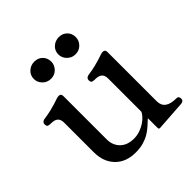

<svg xmlns="http://www.w3.org/2000/svg" viewBox="-181 -807 958 958"><g transform="rotate(-45 298.0 -327.5)"><path d="M494 -95Q494 -36 573 -36Q584 -36 587 -30Q590 -24 590 -17Q590 -3 573 0L412 11Q404 11 403.5 5Q403 -1 403 -9V-65H401Q386 -51 371 -37.5Q356 -24 337.5 -13Q319 -2 295 5Q271 12 240 12Q171 12 131.5 -29Q92 -70 92 -137V-322Q92 -335 92 -347.5Q92 -360 87.5 -369.5Q83 -379 72.5 -384.5Q62 -390 41 -390Q32 -390 24.5 -392.5Q17 -395 17 -410Q17 -416 21 -421Q25 -426 33 -428Q67 -433 89 -438.5Q111 -444 125 -448.5Q139 -453 147.5 -456Q156 -459 164 -460Q172 -461 177.5 -457Q183 -453 183 -441V-138Q183 -113 191.5 -95Q200 -77 213.5 -65.5Q227 -54 244.5 -48.5Q262 -43 279 -43Q305 -43 326 -50.5Q347 -58 363 -69Q379 -80 389 -91.5Q399 -103 403 -112V-322Q403 -335 403 -347.5Q403 -360 398.5 -369.5Q394 -379 383.5 -384.5Q373 -390 352 -390Q343 -390 335.5 -392.5Q328 -395 328 -410Q328 -416 332 -421Q336 -426 344 -428Q378 -433 400 -438.5Q422 -444 436 -448.5Q450 -453 458.5 -456Q467 -459 475 -460Q483 -461 488.5 -457Q494 -453 494 -441ZM202 -667Q228 -667 245 -650Q262 -633 262 -607Q262 -583 244.5 -565Q227 -547 201 -547Q175 -547 157 -565Q139 -583 139 -607Q139 -633 157.5 -650Q176 -667 202 -667ZM375 -667Q401 -667 418 -650Q435 -633 435 -607Q435 -583 417.5 -565Q400 -547 374 -547Q348 -547 330 -565Q312 -583 312 -607Q312 -633 330.5 -650Q349 -667 375 -667Z"/></g></svg>

Font: Alice
Style: Regular
Weight: 400
Designer: Cyreal (www.cyreal.org)
Foundry: Cyreal (www.cyreal.org)
Version: Version 1.010